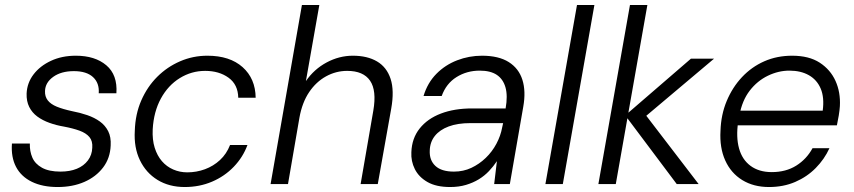

<svg xmlns="http://www.w3.org/2000/svg" viewBox="-20 -740 3432 772"><path d="M212 12Q151 12 108 -9Q65 -30 44.5 -69Q24 -108 28 -163H100Q99 -132 110 -106.5Q121 -81 149 -65.5Q177 -50 223 -50Q261 -50 289 -61.5Q317 -73 333.5 -95Q350 -117 351 -146Q353 -173 339.5 -189Q326 -205 300 -214.5Q274 -224 237 -231Q207 -236 179 -246Q151 -256 130 -271.5Q109 -287 97.5 -310Q86 -333 87 -364Q89 -407 115 -441Q141 -475 185 -495.5Q229 -516 285 -516Q362 -516 407.5 -477.5Q453 -439 448 -365H377Q380 -406 354 -430Q328 -454 277 -454Q226 -454 194 -431Q162 -408 161 -374Q160 -352 172 -336.5Q184 -321 208.5 -311Q233 -301 270 -293Q302 -287 331 -277Q360 -267 381.5 -251.5Q403 -236 415 -212.5Q427 -189 425 -155Q423 -104 394.5 -66.5Q366 -29 319 -8.5Q272 12 212 12Z M723 12Q660 12 613.5 -16.5Q567 -45 542.5 -96Q518 -147 522 -214Q524 -281 548 -336Q572 -391 612 -431Q652 -471 704 -493.5Q756 -516 814 -516Q904 -516 955.5 -470Q1007 -424 1008 -347H938Q937 -400 899 -427.5Q861 -455 805 -455Q750 -455 703 -426Q656 -397 627 -344Q598 -291 594 -220Q592 -178 602 -146Q612 -114 631 -92Q650 -70 676.5 -58.5Q703 -47 733 -47Q770 -47 804 -59.5Q838 -72 864.5 -96.5Q891 -121 905 -157H975Q957 -108 920 -69.5Q883 -31 832.5 -9.5Q782 12 723 12Z M1068 0 1194 -720H1264L1210 -414Q1243 -462 1293.5 -489Q1344 -516 1399 -516Q1457 -516 1496 -493Q1535 -470 1550.5 -423Q1566 -376 1553 -303L1499 0H1430L1481 -295Q1495 -376 1468 -415.5Q1441 -455 1376 -455Q1331 -455 1291 -433Q1251 -411 1223 -369.5Q1195 -328 1184 -267L1138 0Z M1790 12Q1734 12 1699 -8Q1664 -28 1648 -60Q1632 -92 1634 -128Q1636 -184 1667.5 -223.5Q1699 -263 1753 -283.5Q1807 -304 1878 -304H2013Q2022 -355 2012.5 -388.5Q2003 -422 1977.5 -439Q1952 -456 1909 -456Q1857 -456 1815.5 -430Q1774 -404 1756 -354H1683Q1699 -407 1734.5 -443Q1770 -479 1818 -497.5Q1866 -516 1918 -516Q1985 -516 2025.5 -490.5Q2066 -465 2080.5 -419Q2095 -373 2084 -311L2030 0H1967L1978 -92Q1964 -71 1946 -52Q1928 -33 1905 -19Q1882 -5 1853.5 3.5Q1825 12 1790 12ZM1805 -50Q1843 -50 1875 -65Q1907 -80 1933 -105Q1959 -130 1976 -162Q1993 -194 1999 -227L2003 -245H1872Q1820 -245 1784 -231.5Q1748 -218 1728.5 -193.5Q1709 -169 1708 -135Q1706 -96 1730.5 -73Q1755 -50 1805 -50Z M2173 0 2300 -720H2370L2243 0Z M2701 0 2494 -276 2758 -504H2851L2546 -247L2553 -308L2789 0ZM2386 0 2513 -720H2583L2456 0Z M3072 12Q3010 12 2964.5 -16Q2919 -44 2896 -95Q2873 -146 2877 -214Q2879 -279 2902 -334Q2925 -389 2963.5 -430Q3002 -471 3053 -493.5Q3104 -516 3165 -516Q3233 -516 3276 -488Q3319 -460 3339.5 -414.5Q3360 -369 3357 -313Q3356 -297 3352.5 -275.5Q3349 -254 3345 -236H2931L2941 -295H3288Q3295 -348 3280 -383.5Q3265 -419 3232.5 -437.5Q3200 -456 3154 -456Q3110 -456 3067.5 -435.5Q3025 -415 2994.5 -375.5Q2964 -336 2953 -276L2948 -250Q2939 -189 2951.5 -143.5Q2964 -98 2998 -73Q3032 -48 3083 -48Q3140 -48 3181.5 -74Q3223 -100 3247 -144H3315Q3295 -100 3260 -64.5Q3225 -29 3177.5 -8.5Q3130 12 3072 12Z"/></svg>

Font: DM Sans Light
Style: Italic
Weight: 300
Italic angle: -10°
Designer: Colophon Foundry, Jonny Pinhorn
Foundry: Colophon Foundry
Version: Version 4.004;gftools[0.9.30]